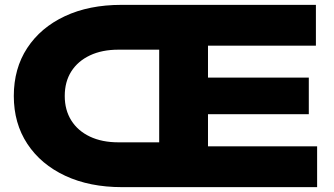

<svg xmlns="http://www.w3.org/2000/svg" viewBox="-20 -770 1374 790"><path d="M482 0Q348.6 0 248.5 -46.7Q148.4 -93.4 92.6 -177.9Q36.8 -262.4 36.8 -375Q36.8 -488.2 92 -572.4Q147.2 -656.6 246.7 -703.3Q346.2 -750 479.6 -750H1279.8V-582H835.8V-450.8H1250.6V-300H835.8V-168H1284.8V0ZM467.2 -184.4H635V-565.6H467.2Q399.8 -565.6 350.1 -542.1Q300.4 -518.6 273.4 -476.2Q246.4 -433.8 246.4 -375Q246.4 -317.2 273.4 -274.3Q300.4 -231.4 350.1 -207.9Q399.8 -184.4 467.2 -184.4Z"/></svg>

Font: Unbounded
Style: Regular
Weight: 400
Designer: Luke Prowse, Jean-Baptiste Morizot, Fátima Lázaro, Florian Runge
Foundry: NaN
Version: Version 1.701;gftools[0.9.28.dev5+ged2979d]